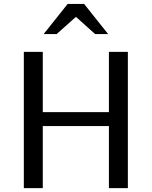

<svg xmlns="http://www.w3.org/2000/svg" viewBox="-20 -975 786 995"><path d="M103.5 -706.1H201.7V-394H544.4V-706.1H642.6V0H544.4V-321.8H201.7V0H103.5ZM206.1 -798.3 330.6 -954.6H416L540.5 -798.3H473.1L373.5 -887.7L273.4 -798.3Z"/></svg>

Font: Monda
Style: Regular
Weight: 400
Designer: Vernon Adams
Foundry: Vernon Adams
Version: Version 2.100; ttfautohint (v1.8.3)